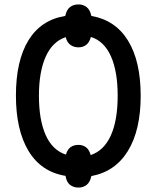

<svg xmlns="http://www.w3.org/2000/svg" viewBox="-20 -791 708 868"><path d="M335 57Q313 57 297 45Q281 33 276 4Q166 -14 109 -108.5Q52 -203 52 -359Q52 -516 108.5 -608.5Q165 -701 275 -719Q281 -747 296.5 -759Q312 -771 335 -771Q356 -771 371.5 -759Q387 -747 393 -719Q502 -700 559 -607Q616 -514 616 -358Q616 -203 558.5 -109Q501 -15 393 5Q387 33 371.5 45Q356 57 335 57ZM278 -92Q285 -116 299.5 -126Q314 -136 335 -136Q354 -136 368.5 -125.5Q383 -115 390 -90Q450 -110 481 -178.5Q512 -247 512 -358Q512 -468 481.5 -536.5Q451 -605 391 -624Q384 -599 369.5 -588Q355 -577 335 -577Q314 -577 298.5 -588Q283 -599 277 -623Q217 -603 186.5 -534.5Q156 -466 156 -358Q156 -249 186.5 -180.5Q217 -112 278 -92Z"/></svg>

Font: Noto Sans Condensed Medium
Style: Regular
Weight: 500
Width: 3
Designer: Monotype Design Team
Foundry: Monotype Imaging Inc.
Version: Version 2.013; ttfautohint (v1.8.4.7-5d5b)